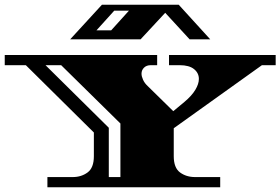

<svg xmlns="http://www.w3.org/2000/svg" viewBox="-34 -790 1183 810"><path d="M166 0V-43H273Q309 -43 335.5 -62.5Q362 -82 362 -131V-231L75 -515H-14V-558H629V-515H602Q584 -515 573.5 -504.5Q563 -494 563 -479Q563 -468 569.5 -453.5Q576 -439 589 -427L697 -321L744 -360Q775 -386 790 -411Q805 -436 805 -457Q805 -482 784.5 -498.5Q764 -515 724 -515H679V-558H1129V-515H1071L699 -249V-131Q699 -82 725.5 -62.5Q752 -43 789 -43H895V0ZM425 -43H474V-269L224 -515H158L425 -251ZM262 -624 396 -770H720L853 -624H766L663 -736L559 -624ZM373 -662H435L510 -745H448Z"/></svg>

Font: Diplomata SC
Style: Regular
Weight: 400
Designer: Eduardo Rodriguez Tunni
Foundry: Eduardo Rodriguez Tunni
Version: Version 1.002; ttfautohint (v1.8.4.7-5d5b);gftools[0.9.23]